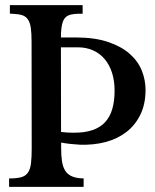

<svg xmlns="http://www.w3.org/2000/svg" viewBox="-20 -731 607 751"><path d="M18.6 -710.9H303.2V-677.2H286.1Q269.5 -676.8 257.8 -674.1Q246.1 -671.4 238.5 -665Q231 -658.7 226.6 -647.9Q222.2 -637.2 220.2 -620.6Q219.2 -612.8 218.8 -604Q218.3 -595.2 218.3 -584.5H275.9Q350.6 -584.5 402.6 -566.9Q454.6 -549.3 487.3 -520.5Q520 -491.7 534.7 -454.8Q549.3 -418 549.3 -379.4Q549.3 -324.2 529.3 -283Q509.3 -241.7 474.6 -214.8Q439.9 -188 393.1 -175.5Q346.2 -163.1 292.5 -165Q273.9 -166 255.6 -168Q237.3 -169.9 219.2 -173.3V-151.4Q219.2 -122.1 222.4 -100.8Q225.6 -79.6 233.9 -65.4Q242.2 -51.3 256.8 -43.5Q271.5 -35.6 294.4 -33.7L307.1 -33.2V0H15.6V-33.2H28.3Q52.7 -34.2 67.4 -39.3Q82 -44.4 90.3 -57.4Q98.6 -70.3 101.3 -92.8Q104 -115.2 104 -150.4L103.5 -567.4Q103.5 -600.6 100.6 -621.3Q97.7 -642.1 89.6 -654.3Q81.5 -666.5 68.1 -671.1Q54.7 -675.8 33.2 -676.8Q30.8 -677.2 25.9 -677.2Q21 -677.2 18.6 -677.7ZM218.8 -214.8Q242.2 -211.9 266.1 -211.9Q310.1 -211.4 341.1 -221.9Q372.1 -232.4 391.4 -253.4Q410.6 -274.4 419.4 -305.4Q428.2 -336.4 428.2 -376.5Q428.2 -415.5 418 -447Q407.7 -478.5 388.9 -500.5Q370.1 -522.5 343.5 -534.2Q316.9 -545.9 284.7 -545.9H218.3Z"/></svg>

Font: VarendraSemibold
Style: Regular
Weight: 600
Designer: Jacob Thomas
Foundry: Bangla Type Foundry
Version: Version 1.008